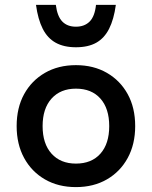

<svg xmlns="http://www.w3.org/2000/svg" viewBox="-20 -752 620 784"><path d="M290 12Q218 12 163.5 -19.5Q109 -51 78.5 -107Q48 -163 48 -237Q48 -312 78.5 -367.5Q109 -423 163.5 -454.5Q218 -486 290 -486Q362 -486 416.5 -454.5Q471 -423 501.5 -367.5Q532 -312 532 -237Q532 -163 501.5 -107Q471 -51 416.5 -19.5Q362 12 290 12ZM290 -84Q354 -84 390 -124.5Q426 -165 426 -237Q426 -309 390 -349.5Q354 -390 290 -390Q227 -390 190.5 -349.5Q154 -309 154 -237Q154 -165 190.5 -124.5Q227 -84 290 -84ZM290 -559Q241 -559 207.5 -577.5Q174 -596 154.5 -634.5Q135 -673 127 -732H208Q214 -685 234.5 -664Q255 -643 290 -643Q325 -643 346 -664Q367 -685 372 -732H453Q445 -673 425.5 -634.5Q406 -596 373 -577.5Q340 -559 290 -559Z"/></svg>

Font: Sometype Mono SemiBold
Style: Regular
Weight: 600
Designer: Ryoichi Tsunekawa
Foundry: Dharma Type
Version: Version 1.001